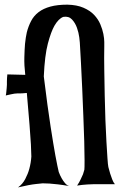

<svg xmlns="http://www.w3.org/2000/svg" viewBox="-20 -773 536 828"><path d="M447.3 -52.7Q451.2 -38.1 455.1 -24.4Q459 -12.7 463.9 0.5Q468.8 13.7 475.6 21.5H380.9Q368.2 21.5 356.4 22.5Q345.7 23.4 334 24.4Q322.3 25.4 312.5 27.3Q322.3 12.7 328.1 0Q334 -12.7 337.9 -21.5Q341.8 -32.2 343.8 -41Q344.7 -46.9 344.7 -80.6Q344.7 -114.3 343.3 -163.6Q341.8 -212.9 339.4 -272.9Q336.9 -333 334.5 -392.1Q332 -451.2 329.1 -503.4Q326.2 -555.7 324.2 -589.8Q324.2 -592.8 321.8 -612.3Q319.3 -631.8 312 -652.8Q304.7 -673.8 290.5 -689Q276.4 -704.1 252.9 -700.2Q232.4 -692.4 214.8 -662.1Q200.2 -636.7 186.5 -585.4Q172.9 -534.2 168.9 -443.4Q185.5 -308.6 198.2 -227.1Q210.9 -145.5 218.8 -102.5Q228.5 -50.8 233.4 -31.2Q239.3 -15.6 246.1 -3.9Q252 6.8 260.3 16.6Q268.6 26.4 278.3 29.3Q250 24.4 229 22Q208 19.5 193.4 18.6Q175.8 17.6 164.1 17.6Q152.3 18.6 135.7 20.5Q107.4 23.4 57.6 35.2Q77.1 21.5 88.9 -1Q100.6 -23.4 106.4 -44.9Q113.3 -70.3 115.2 -97.7Q115.2 -114.3 113.3 -150.4Q111.3 -180.7 107.4 -233.9Q103.5 -287.1 95.7 -372.1Q85 -371.1 77.1 -370.6Q69.3 -370.1 64.5 -370.1H53.7Q48.8 -370.1 42 -369.1Q36.1 -368.2 26.9 -366.2Q17.6 -364.3 4.9 -361.3Q6.8 -369.1 7.3 -377.4Q7.8 -385.7 8.8 -392.6Q9.8 -400.4 9.8 -407.2V-421.9Q9.8 -428.7 10.3 -436.5Q10.7 -444.3 11.7 -452.1L88.9 -450.2Q84 -492.2 85 -525.9Q85.9 -559.6 87.9 -584Q90.8 -612.3 95.7 -633.8Q102.5 -660.2 114.3 -682.6Q126 -705.1 146.5 -720.7Q167 -736.3 197.3 -744.6Q227.5 -752.9 270.5 -752.9Q311.5 -752 339.8 -739.7Q368.2 -727.5 385.7 -709Q403.3 -690.4 412.6 -668.5Q421.9 -646.5 425.8 -626.5Q429.7 -606.4 429.7 -591.8Q429.7 -577.1 429.7 -573.2Q428.7 -525.4 429.7 -470.7Q430.7 -416 431.6 -361.3Q432.6 -306.6 434.6 -254.9Q436.5 -203.1 439 -161.6Q441.4 -120.1 443.4 -90.8Q445.3 -61.5 447.3 -52.7Z"/></svg>

Font: Irish Grover
Style: Regular
Weight: 400
Designer: Squid
Foundry: Font Diner, Inc DBA Sideshow
Version: Version 1.001